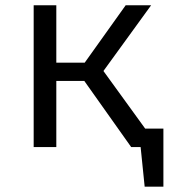

<svg xmlns="http://www.w3.org/2000/svg" viewBox="-20 -560 655 731"><path d="M108.2 0V-540H194.4V-321.5H302.6L458.5 -540H555.4L373.8 -289.7L532.8 -70.3H602.1V150.8H530.8L515.4 0H479.5L301 -251.8H194.4V0Z"/></svg>

Font: FiraCode Nerd Font Mono
Style: Regular
Weight: 400
Monospace: yes
Designer: Carrois Corporate, Edenspiekermann AG, Nikita Prokopov
Foundry: Carrois Corporate, Edenspiekermann AG, Nikita Prokopov
Version: Version 6.002;Nerd Fonts 3.4.0